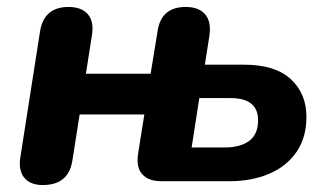

<svg xmlns="http://www.w3.org/2000/svg" viewBox="-20 -521 940 552"><path d="M103 11Q66 11 49 -11Q32 -33 39 -72L95 -430Q106 -501 177 -501Q215 -501 233 -479.5Q251 -458 244 -418L227 -309H413L433 -431Q443 -501 514 -501Q552 -501 570 -479.5Q588 -458 582 -418L569 -335H682Q771 -335 816 -293.5Q861 -252 861 -185Q861 -125 832 -83.5Q803 -42 753 -21Q703 0 639 0H444Q407 0 389 -20Q371 -40 377 -79L395 -192H209L188 -59Q177 11 103 11ZM531 -97H625Q671 -97 696.5 -116Q722 -135 722 -175Q722 -239 643 -239H553Z"/></svg>

Font: Nunito ExtraBold
Style: Italic
Weight: 800
Italic angle: -9°
Designer: Vernon Adams
Foundry: Vernon Adams
Version: Version 3.601; ttfautohint (v1.8.2.53-6de2)